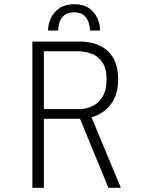

<svg xmlns="http://www.w3.org/2000/svg" viewBox="-20 -899 690 919"><path d="M135 0V-700H364.5Q395.5 -700 427.2 -691.8Q459 -683.5 485.8 -663.5Q512.5 -643.5 529 -608.2Q545.5 -573 545.5 -519Q545.5 -464 527 -427Q508.5 -390 479.2 -368Q450 -346 418 -337.5L558.5 0H499L363 -330.5H190V0ZM190 -376.5H358.5Q391 -376.5 421.2 -390.5Q451.5 -404.5 470.8 -435.8Q490 -467 490 -518.5Q490 -572 469.5 -601.2Q449 -630.5 418 -642Q387 -653.5 354.5 -653.5H190ZM335.5 -879Q378.5 -879 405.8 -860Q433 -841 446 -812Q459 -783 459 -753H410.5Q410.5 -768 405 -788.5Q399.5 -809 383 -824.5Q366.5 -840 334.5 -840Q302 -840 285.5 -824.5Q269 -809 263.8 -788.5Q258.5 -768 258.5 -753H210Q210 -783 223.5 -812Q237 -841 264.8 -860Q292.5 -879 335.5 -879Z"/></svg>

Font: Trispace ExtraLight
Style: Regular
Weight: 200
Designer: Tyler Finck
Foundry: Etcetera Type Company
Version: Version 1.210; ttfautohint (v1.8.3)